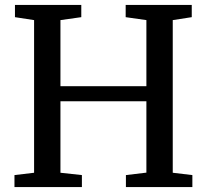

<svg xmlns="http://www.w3.org/2000/svg" viewBox="-20 -763 844 783"><path d="M119 -58.5V-681L41 -693V-743H311.5V-693L226.5 -681V-411.5H577V-681L492.5 -693V-743H762V-693L684.5 -681V-58.5L764.5 -49V0H493.5V-49L577 -59V-350H226.5V-58.5L314 -49V0H39V-49Z"/></svg>

Font: Merriweather 20pt
Style: Regular
Weight: 400
Version: Version 2.100